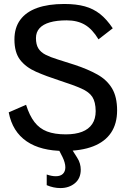

<svg xmlns="http://www.w3.org/2000/svg" viewBox="-20 -748 642 967"><path d="M302.2 12.2Q244.6 12.2 197.3 0.2Q149.9 -11.7 114.3 -36.1Q78.6 -60.5 55.9 -96.9Q33.2 -133.3 23.9 -182.1L111.3 -220.2Q128.4 -166 153.6 -133.3Q178.7 -100.6 216.8 -85.9Q254.9 -71.3 311.5 -71.3Q359.4 -71.3 393.1 -84.2Q426.8 -97.2 444.3 -123.3Q461.9 -149.4 461.9 -188.5Q461.4 -234.4 445.3 -259.5Q429.2 -284.7 389.6 -302.2Q350.1 -319.8 278.8 -342.8Q212.4 -364.3 161.4 -386.7Q110.4 -409.2 81.5 -446.3Q52.7 -483.4 52.7 -549.3Q52.7 -608.4 82 -648.2Q111.3 -688 167.2 -708Q223.1 -728 303.7 -728Q363.3 -728 406.7 -716.1Q450.2 -704.1 483.9 -677.5Q517.6 -650.9 547.9 -605.5L476.1 -549.8Q445.3 -601.1 407.5 -623.3Q369.6 -645.5 315.9 -645.5Q266.1 -645.5 231.4 -635.5Q196.8 -625.5 179 -605.7Q161.1 -585.9 161.1 -556.2Q161.1 -523.9 173.1 -504.4Q185.1 -484.9 209.5 -472.4Q233.9 -460 270.5 -448.7Q307.1 -437.5 356.4 -421.4Q422.9 -399.4 470.7 -372.6Q518.6 -345.7 544.2 -303Q569.8 -260.3 569.8 -191.9Q569.8 -125 539.3 -79.6Q508.8 -34.2 449.2 -11Q389.6 12.2 302.2 12.2ZM284.2 199.2Q249.5 199.2 215.3 184.6V130.9Q240.7 139.6 260.7 139.6Q284.7 139.6 296.9 127.4Q309.1 115.2 309.1 94.7Q309.1 83.5 305.4 70.3Q301.8 57.1 294.9 43L272.9 0H339.4L368.2 45.4Q377.9 60.1 382.3 75.7Q386.7 91.3 386.7 106.4Q386.7 150.4 357.2 174.8Q327.6 199.2 284.2 199.2Z"/></svg>

Font: Pontano Sans SemiBold
Style: Regular
Weight: 600
Designer: Vernon Adams
Foundry: Vernon Adams
Version: Version 2.001